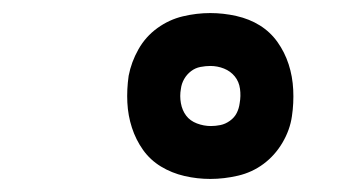

<svg xmlns="http://www.w3.org/2000/svg" viewBox="-20 -802 540 294"><path d="M302 -528Q282 -528 262.5 -532.5Q243 -537 226.5 -547Q210 -557 199 -572.5Q188 -588 182 -606.5Q176 -625 175 -645Q174 -665 177 -686Q181 -707 192 -726.5Q203 -746 221 -759Q239 -772 260 -777Q281 -782 302 -782Q322 -782 342 -777.5Q362 -773 378 -763Q394 -753 405 -737.5Q416 -722 422 -703.5Q428 -685 429 -664.5Q430 -644 427 -624Q424 -603 412.5 -583.5Q401 -564 383.5 -551Q366 -538 344.5 -533Q323 -528 302 -528ZM303 -609Q310 -609 317.5 -610.5Q325 -612 332 -617Q339 -622 342.5 -629Q346 -636 347 -644Q349 -655 347.5 -666Q346 -677 339.5 -685Q333 -693 323 -697Q313 -701 302 -701Q295 -701 287 -699.5Q279 -698 272.5 -693Q266 -688 262 -681Q258 -674 257 -666Q255 -655 257 -644Q259 -633 265 -625Q271 -617 281.5 -613Q292 -609 303 -609Z"/></svg>

Font: Iosevka Term Curly
Style: Bold Italic
Weight: 700
Italic angle: -9°
Designer: Belleve Invis
Foundry: Belleve Invis
Version: Version 32.3.0